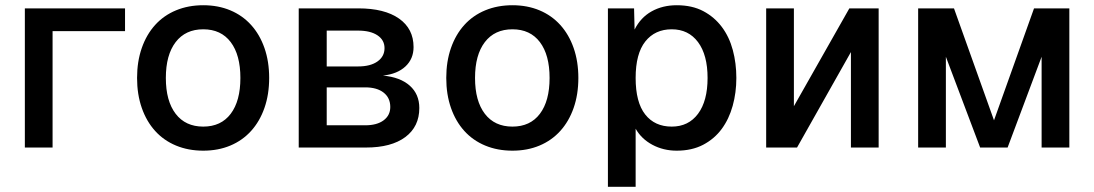

<svg xmlns="http://www.w3.org/2000/svg" viewBox="-20 -564 4184 734"><path d="M75 0V-532H458V-445H181V0Z M757 12Q700 12 653 -7.5Q606 -27 573 -63.5Q540 -100 522 -151.5Q504 -203 504 -266Q504 -329 522 -380.5Q540 -432 573 -468.5Q606 -505 653 -524.5Q700 -544 757 -544Q814 -544 860.5 -524.5Q907 -505 940 -468.5Q973 -432 991 -380.5Q1009 -329 1009 -266Q1009 -203 991 -151.5Q973 -100 940 -63.5Q907 -27 860.5 -7.5Q814 12 757 12ZM757 -80Q825 -80 862 -129Q899 -178 899 -266Q899 -354 862 -403Q825 -452 757 -452Q689 -452 651.5 -403Q614 -354 614 -266Q614 -178 651.5 -129Q689 -80 757 -80Z M1122 0V-532H1350Q1450 -532 1505.5 -493Q1561 -454 1561 -384Q1561 -339 1530 -310Q1499 -281 1444 -275Q1510 -269 1546.5 -236.5Q1583 -204 1583 -151Q1583 -80 1529.5 -40Q1476 0 1379 0ZM1229 -85H1376Q1421 -85 1446.5 -104Q1472 -123 1472 -155Q1472 -190 1446.5 -210Q1421 -230 1376 -230H1229ZM1229 -310H1349Q1396 -310 1423 -329Q1450 -348 1450 -380Q1450 -411 1423 -429Q1396 -447 1349 -447H1229Z M1939 12Q1882 12 1835 -7.5Q1788 -27 1755 -63.5Q1722 -100 1704 -151.5Q1686 -203 1686 -266Q1686 -329 1704 -380.5Q1722 -432 1755 -468.5Q1788 -505 1835 -524.5Q1882 -544 1939 -544Q1996 -544 2042.5 -524.5Q2089 -505 2122 -468.5Q2155 -432 2173 -380.5Q2191 -329 2191 -266Q2191 -203 2173 -151.5Q2155 -100 2122 -63.5Q2089 -27 2042.5 -7.5Q1996 12 1939 12ZM1939 -80Q2007 -80 2044 -129Q2081 -178 2081 -266Q2081 -354 2044 -403Q2007 -452 1939 -452Q1871 -452 1833.5 -403Q1796 -354 1796 -266Q1796 -178 1833.5 -129Q1871 -80 1939 -80Z M2304 150V-532H2404L2406 -451Q2429 -497 2471 -520.5Q2513 -544 2567 -544Q2626 -544 2668.5 -521.5Q2711 -499 2739.5 -461Q2768 -423 2781.5 -372.5Q2795 -322 2795 -266Q2795 -210 2781 -159.5Q2767 -109 2739 -71Q2711 -33 2668 -10.5Q2625 12 2567 12Q2516 12 2474 -10.5Q2432 -33 2410 -72V150ZM2548 -80Q2612 -80 2648.5 -129Q2685 -178 2685 -266Q2685 -354 2648.5 -403Q2612 -452 2548 -452Q2484 -452 2447 -405.5Q2410 -359 2410 -266Q2410 -173 2446.5 -126.5Q2483 -80 2548 -80Z M2909 0V-532H3015V-158L3227 -532H3339V0H3233V-365L3027 0Z M3490 0V-532H3627L3780 -104L3933 -532H4068V0H3962V-347L3832 0H3727L3596 -347V0Z"/></svg>

Font: Geist Med
Style: Regular
Weight: 400
Designer: Basement.studio, Andrés Briganti, Mateo Zaragoza
Foundry: Basement.studio, Vercel, Andrés Briganti, Guido Ferreyra, Mateo Zaragoza
Version: Version 1.401